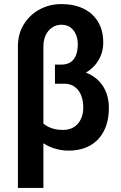

<svg xmlns="http://www.w3.org/2000/svg" viewBox="-20 -741 602 957"><path d="M253.9 -394.5H315.9Q380.9 -394.5 427 -370.8Q473.1 -347.2 497.8 -304.2Q522.5 -261.2 522.5 -203.6Q522.5 -135.7 497.8 -87.9Q473.1 -40 428 -15.1Q382.8 9.8 321.3 9.8Q285.6 9.8 249.3 -1.7Q212.9 -13.2 182.4 -36.9Q151.9 -60.5 133.5 -98.1Q115.2 -135.7 115.2 -187.5L162.1 -196.8Q162.1 -168 178.2 -144.5Q194.3 -121.1 224.4 -107.2Q254.4 -93.3 294.4 -93.3Q326.2 -93.3 348.9 -107.9Q371.6 -122.6 383.3 -147.7Q395 -172.9 395 -204.1Q395 -239.3 384.3 -266.1Q373.5 -293 352.3 -308.3Q331.1 -323.7 300.8 -323.7H253.9ZM285.6 -720.7Q349.6 -720.7 396.5 -697.8Q443.4 -674.8 469 -631.8Q494.6 -588.9 494.6 -528.8Q494.6 -479.5 470.2 -439.5Q445.8 -399.4 401.9 -375.5Q357.9 -351.6 299.8 -351.6H253.9V-418.9H284.2Q314 -418.9 332.3 -431.4Q350.6 -443.8 359.1 -466.8Q367.7 -489.7 367.7 -521.5Q367.7 -546.4 358.6 -568.4Q349.6 -590.3 331.5 -604Q313.5 -617.7 285.6 -617.7Q260.3 -617.7 240 -604Q219.7 -590.3 208 -566.2Q196.3 -542 196.3 -509.3V195.8H69.3V-509.3Q69.3 -572.3 98.6 -619.6Q127.9 -667 177.2 -693.8Q226.6 -720.7 285.6 -720.7Z"/></svg>

Font: Roboto SemiCondensed SemiBold
Style: Regular
Weight: 600
Width: 4
Designer: Christian Robertson
Foundry: Google
Version: Version 3.009; 2024